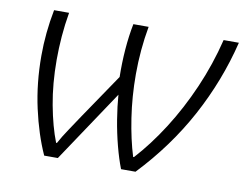

<svg xmlns="http://www.w3.org/2000/svg" viewBox="-64 -619 901 706"><g transform="rotate(10 387.0 -266.5)"><path d="M141 0Q108 -73 87.5 -165.5Q67 -258 67 -360Q67 -446 84 -533H140Q132 -487 128.5 -442.5Q125 -398 125 -356Q125 -266 139.5 -188Q154 -110 176 -54H179Q193 -80 213 -109.5Q233 -139 250 -165L364 -333Q363 -386 367 -437Q371 -488 380 -533H437Q429 -489 425 -444Q421 -399 421 -354Q421 -270 433 -191.5Q445 -113 464 -52H467Q520 -110 568.5 -186Q617 -262 655.5 -350.5Q694 -439 717 -533H774Q738 -386 665.5 -251.5Q593 -117 482 0H428Q414 -36 402 -82Q390 -128 382 -177Q374 -226 371 -268L192 0Z"/></g></svg>

Font: Noto Sans Light
Style: Italic
Weight: 300
Italic angle: -12°
Designer: Monotype Design Team
Foundry: Monotype Imaging Inc.
Version: Version 2.013; ttfautohint (v1.8.4.7-5d5b)